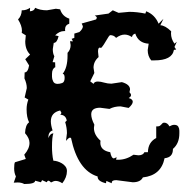

<svg xmlns="http://www.w3.org/2000/svg" viewBox="-20 -460 484 483"><path d="M20 -16.1Q15.6 -24.9 15.6 -36.1Q15.6 -48.3 17.6 -51.8L44.9 -60.1L41 -70.8Q54.2 -85.9 54.2 -100.6Q54.2 -112.3 43 -125Q43.9 -146 53.2 -152.3Q46.9 -164.6 46.9 -185.1Q46.9 -197.8 51.3 -209.5L42 -214.8L47.4 -238.3Q47.4 -250 41.5 -262.7L42 -277.8Q50.3 -277.8 53.2 -295.4L43.5 -311L55.7 -322.8Q43.5 -335 43.5 -356L44.9 -371.1L34.7 -377.4L35.2 -382.8Q35.2 -395.5 25.4 -411.1Q34.2 -419.9 34.7 -434.1H36.1Q46.4 -434.1 55.7 -440.4L55.2 -431.6Q65.9 -432.1 68.4 -440.4Q80.6 -434.1 98.1 -434.1L120.6 -438L131.3 -436.5Q136.7 -418.9 154.3 -413.1V-400.4Q143.6 -397 143.6 -385.7L144 -381.8H141.1Q129.4 -381.8 118.7 -371.1L127.4 -369.1Q123.5 -352.1 115.2 -352.1L112.8 -336.4Q112.8 -325.2 116.7 -318.4L112.3 -303.7L118.7 -303.2L119.1 -291Q110.8 -287.1 110.8 -273.9V-266.6Q110.8 -261.2 113.8 -255.1Q116.7 -249 125 -249Q130.4 -249 136.5 -251.2Q142.6 -253.4 142.6 -264.2Q142.6 -273.9 137.7 -274.4Q149.9 -289.6 149.9 -320.3V-327.1Q157.7 -335 157.7 -346.7L156.2 -356.4L163.6 -356L160.2 -362.3L167 -364.7V-375.5L179.7 -379.4Q188.5 -387.2 188.5 -394L185.5 -400.9L221.7 -411.1L223.6 -415Q223.6 -418 218.3 -420.9L252.9 -425.8L263.7 -434.1L278.3 -427.7L305.2 -430.2Q324.2 -430.2 345.7 -425.8L347.7 -431.6Q369.6 -423.3 378.9 -400.4L391.1 -412.6L383.3 -396.5Q395.5 -396 410.6 -381.3L410.2 -376Q410.2 -362.3 418.9 -350.1L424.8 -355L418.9 -341.8L423.3 -335.4L417.5 -334.5Q413.1 -308.1 368.2 -308.1H360.4Q351.6 -318.8 351.6 -334L354 -350.1Q328.1 -351.6 320.3 -375.5Q313 -373.5 312 -366.7Q302.7 -373 293.5 -373Q283.2 -373 272 -364.7Q266.6 -371.6 257.3 -371.6Q255.9 -371.6 253.2 -367.7Q250.5 -363.8 247.6 -358.6Q244.6 -353.5 241.2 -348.1Q237.8 -342.8 234.4 -339.4L231 -340.3Q226.6 -340.3 226.6 -330.1L228 -316.4Q215.3 -305.2 215.3 -289.6L217.3 -276.4L207 -255.4L215.3 -249Q217.3 -254.9 226.1 -254.9Q232.9 -254.9 241.9 -252.2Q251 -249.5 260.3 -249.5L286.6 -253.4Q307.1 -247.6 307.1 -234.9L305.7 -228Q309.6 -224.1 309.6 -220.7Q309.6 -216.8 303.7 -213.4Q314 -210.4 314 -204.1Q314 -197.8 303.7 -188.5L283.2 -192.4Q267.6 -192.4 255.4 -186L231.9 -189Q209.5 -189 209.5 -172.4Q209.5 -161.6 217.3 -146.5L216.3 -138.2Q216.3 -120.6 232.9 -106L232.4 -101.1Q232.4 -81.5 257.3 -77.1Q260.3 -61.5 266.6 -61.5L273.4 -64.5L272 -58.1H277.3Q297.4 -58.1 315.9 -70.8L328.1 -69.3Q339.8 -69.3 343.3 -77.1H352.1Q352.5 -102.1 373 -112.8V-142.1H376.5Q380.4 -142.1 382.3 -143.6Q384.3 -145 385.7 -146.7Q387.2 -148.4 388.7 -149.9Q390.1 -151.4 393.1 -151.4Q401.4 -151.4 406.2 -142.1Q413.1 -146 418 -146Q425.8 -146 428.5 -141.4Q431.2 -136.7 431.2 -131.3V-124.5Q431.2 -99.1 415 -85.4V-84.5Q415 -64 394 -62Q385.3 -18.6 339.4 -13.7Q333.5 -1.5 314 -1.5L272.5 -6.8Q261.2 -6.8 261.2 -1V1L247.6 -4.9L246.6 1Q225.6 -3.9 225.6 -15.1V-16.1Q175.8 -31.2 158.7 -112.8L156.2 -113.8Q152.8 -113.8 146 -105.5L148.4 -125Q148.4 -138.2 144 -152.8L147.9 -156.7Q145.5 -170.9 131.3 -171.4Q134.3 -173.3 134.3 -176.8L131.3 -182.1Q107.9 -176.8 107.9 -154.8Q107.9 -145 112.3 -131.8Q101.6 -128.4 101.6 -113.8V-112.8Q106.4 -124.5 113.8 -124.5H114.3Q110.8 -115.7 110.8 -89.8Q110.8 -81.5 111.6 -72.8Q112.3 -64 114.3 -55.7Q118.7 -55.7 124.5 -54Q130.4 -52.2 135.7 -49.1Q141.1 -45.9 144.8 -41Q148.4 -36.1 148.4 -29.8Q148.4 -13.7 136.7 1Q127.9 -4.9 120.1 -4.9Q115.2 -4.9 108.4 -1Q104.5 -5.4 101.6 -5.4Q99.1 -5.4 97.7 -1.5L85.9 -6.8L83 -1.5L68.4 -5.4Q68.4 2.9 41 2.9Q34.2 -1 24.4 -1L14.6 -0.5Z"/></svg>

Font: Truetypewriter PolyglOTT
Style: Regular
Weight: 400
Designer: Sergey Beatoff a.k.a. Sam_T
Version: Version 3.76